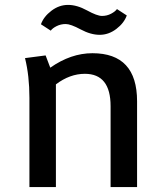

<svg xmlns="http://www.w3.org/2000/svg" viewBox="-20 -763 659 783"><path d="M187 -638 147 -664Q158 -695 189.5 -719Q221 -743 257.5 -743Q294 -743 335 -720.5Q376 -698 396 -698Q416 -698 433 -707Q450 -716 457 -726L497 -700Q486 -669 454.5 -645Q423 -621 386.5 -621Q350 -621 309 -643Q268 -665 248 -665Q228 -665 211 -656.5Q194 -648 187 -638ZM100 -364Q100 -454 82 -526L166 -537L185 -487Q269 -546 357 -546Q539 -546 539 -350V0H431V-330Q431 -462 326 -462Q265 -462 208 -419V0H100Z"/></svg>

Font: Convergence
Style: Regular
Weight: 400
Designer: Nicolas Silva and John Vargas
Foundry: Nicolas Silva and Jonh Vargas
Version: Version 1.002